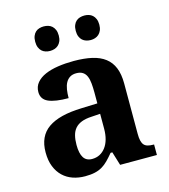

<svg xmlns="http://www.w3.org/2000/svg" viewBox="-113 -839 824 938"><g transform="rotate(-15 299.5 -370.0)"><path d="M200.2 -148.9Q200.2 -106 213.9 -84.5Q227.5 -63 256.8 -63Q278.3 -63 295.7 -72Q313 -81.1 325.4 -97.7Q337.9 -114.3 344.5 -137.9Q351.1 -161.6 351.1 -190.9V-266.1L306.2 -263.2Q276.4 -261.7 255.9 -253.7Q235.4 -245.6 223.1 -231.4Q210.9 -217.3 205.6 -196.8Q200.2 -176.3 200.2 -148.9ZM289.1 -487.8Q270 -487.8 257.1 -479.7Q244.1 -471.7 236.3 -457.3Q228.5 -442.9 225.3 -423.1Q222.2 -403.3 222.2 -379.9Q154.8 -379.9 120.8 -395Q86.9 -410.2 86.9 -446.8Q86.9 -474.1 103.3 -493.7Q119.6 -513.2 147.7 -525.4Q175.8 -537.6 213.1 -543.2Q250.5 -548.8 293 -548.8Q345.7 -548.8 385 -539.8Q424.3 -530.8 450.4 -510.7Q476.6 -490.7 489.7 -458.3Q502.9 -425.8 502.9 -378.9V-124Q502.9 -103.5 506.1 -89.8Q509.3 -76.2 516.1 -68.1Q522.9 -60.1 534.7 -56.6Q546.4 -53.2 563 -53.2H566.9V0H380.9L359.9 -68.8H351.1Q334.5 -48.8 319.8 -33.9Q305.2 -19 288.6 -9.3Q272 0.5 251.2 5.1Q230.5 9.8 202.1 9.8Q168.9 9.8 140.4 0Q111.8 -9.8 90.6 -30Q69.3 -50.3 57.1 -80.8Q44.9 -111.3 44.9 -152.8Q44.9 -234.4 100.8 -273.4Q156.7 -312.5 269 -315.9L351.1 -318.8V-374Q351.1 -398.9 349.1 -419.9Q347.2 -440.9 340.8 -456.1Q334.5 -471.2 322 -479.5Q309.6 -487.8 289.1 -487.8ZM135.7 -688Q135.7 -705.1 140.6 -717Q145.5 -729 153.6 -736.3Q161.6 -743.7 172.4 -746.8Q183.1 -750 194.8 -750Q206.5 -750 217.3 -746.8Q228 -743.7 236.3 -736.3Q244.6 -729 249.8 -717Q254.9 -705.1 254.9 -688Q254.9 -671.4 249.8 -659.4Q244.6 -647.5 236.3 -640.1Q228 -632.8 217.3 -629.4Q206.5 -626 194.8 -626Q183.1 -626 172.4 -629.4Q161.6 -632.8 153.6 -640.1Q145.5 -647.5 140.6 -659.4Q135.7 -671.4 135.7 -688ZM340.8 -688Q340.8 -705.1 345.7 -717Q350.6 -729 358.9 -736.3Q367.2 -743.7 377.9 -746.8Q388.7 -750 400.9 -750Q412.1 -750 422.6 -746.8Q433.1 -743.7 441.4 -736.3Q449.7 -729 454.8 -717Q460 -705.1 460 -688Q460 -671.4 454.8 -659.4Q449.7 -647.5 441.4 -640.1Q433.1 -632.8 422.6 -629.4Q412.1 -626 400.9 -626Q388.7 -626 377.9 -629.4Q367.2 -632.8 358.9 -640.1Q350.6 -647.5 345.7 -659.4Q340.8 -671.4 340.8 -688Z"/></g></svg>

Font: Droids
Style: b
Weight: 700
Foundry: Ascender Corporation
Version: Version 1.00 build 113